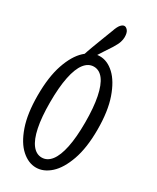

<svg xmlns="http://www.w3.org/2000/svg" viewBox="-206 -836 735 900"><g transform="rotate(30 162.0 -386.5)"><path d="M156.7 4.4Q115.7 4.4 78.6 -28.6Q41.5 -61.5 18.3 -128.2Q-4.9 -194.8 -4.9 -293.5Q-4.9 -393.6 18.3 -461.4Q41.5 -529.3 78.6 -563.5Q115.7 -597.7 156.7 -597.7Q197.8 -597.7 234.4 -563.5Q271 -529.3 294.7 -461.4Q318.4 -393.6 318.4 -293.5Q318.4 -195.3 294.7 -128.4Q271 -61.5 234.4 -28.6Q197.8 4.4 156.7 4.4ZM156.7 -49.8Q186.5 -49.8 207.8 -77.4Q229 -105 240.2 -159.2Q251.5 -213.4 251.5 -293.5Q251.5 -375 240.2 -430.4Q229 -485.8 207.8 -513.7Q186.5 -541.5 156.7 -541.5Q127 -541.5 105.5 -513.7Q84 -485.8 72.8 -430.4Q61.5 -375 61.5 -293.5Q61.5 -213.4 72.8 -159.2Q84 -105 105.5 -77.4Q127 -49.8 156.7 -49.8ZM84.5 -560.1Q93.8 -589.4 104 -616.5Q114.3 -643.6 125 -671.9Q135.7 -700.2 147 -729Q156.2 -756.3 166 -767.3Q175.8 -778.3 185.1 -778.3Q194.3 -778.3 203.1 -767.6Q211.9 -756.8 211.9 -732.4Q211.9 -720.7 207.3 -705.8Q202.6 -690.9 187.5 -666.5Q173.3 -645 159.2 -623.3Q145 -601.6 131.3 -579.8Q117.7 -558.1 102.5 -536.6Z"/></g></svg>

Font: Scarab Serif
Style: Condensed
Weight: 400
Designer: John Roberts
Foundry: Scarab
Version: 1.0